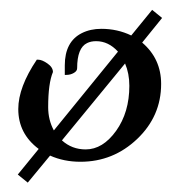

<svg xmlns="http://www.w3.org/2000/svg" viewBox="-20 -323 390 395"><path d="M16.6 36.1 59.6 -16.6Q17.6 -47.9 17.6 -98.6Q17.6 -143.6 55.7 -200.2H58.6Q66.4 -200.2 77.6 -192.4Q88.9 -184.6 88.9 -174.8Q79.1 -151.4 79.1 -102.5Q79.1 -76.2 90.8 -54.7L222.7 -216.8Q203.1 -238.3 177.7 -238.3Q167 -238.3 159.2 -234.4Q138.7 -224.6 138.7 -182.6Q138.7 -176.8 131.8 -172.9Q125 -168.9 116.2 -168.9H113.3V-188.5Q113.3 -237.3 148.4 -254.9Q166 -263.7 188.5 -263.7Q221.7 -263.7 250 -250L293 -302.7L313.5 -286.1L272.5 -235.4Q311.5 -202.1 311.5 -150.4Q311.5 -84 262.2 -37.1Q212.9 9.8 145.5 9.8Q111.3 9.8 83 -2.9L37.1 52.7ZM107.4 -34.2Q127.9 -15.6 156.2 -15.6Q191.4 -15.6 218.8 -53.7Q246.1 -91.8 246.1 -146.5Q246.1 -171.9 237.3 -192.4Z"/></svg>

Font: Kleymisska
Style: Regular
Weight: 500
Italic angle: -8°
Designer: gluk
Foundry: gluk
Version: Version 0.298